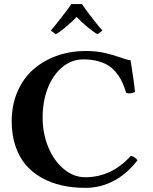

<svg xmlns="http://www.w3.org/2000/svg" viewBox="-20 -907 746 937"><path d="M397 9.8Q334.5 9.8 280.8 -2.4Q227.1 -14.6 181.9 -40.3Q136.7 -65.9 104.7 -103.8Q72.8 -141.6 54.9 -195.3Q37.1 -249 37.1 -314.9Q37.1 -395.5 65.9 -461.2Q94.7 -526.9 144.3 -569.6Q193.8 -612.3 259 -635.3Q324.2 -658.2 397.9 -658.2Q451.7 -658.2 494.6 -647.9Q537.6 -637.7 568.4 -626.2Q599.1 -614.7 617.2 -612.8Q635.3 -499.5 639.2 -458Q630.4 -453.6 617.9 -451.9Q605.5 -450.2 596.2 -453.1Q587.4 -481.4 577.6 -503.4Q567.9 -525.4 551 -547.6Q534.2 -569.8 512.9 -584.5Q491.7 -599.1 459.5 -608.2Q427.2 -617.2 387.2 -617.2Q329.1 -617.2 283.2 -578.6Q237.3 -540 212.6 -475.6Q188 -411.1 188 -334Q188 -256.8 215.3 -189.7Q242.7 -122.6 291 -82.3Q339.4 -42 396 -42Q523.9 -42 618.2 -146Q626 -146 636.5 -138.9Q647 -131.8 650.9 -125Q600.1 -58.6 535.2 -24.4Q470.2 9.8 397 9.8ZM228 -757.8Q234.9 -764.6 276.4 -817.6Q317.9 -870.6 328.1 -887.2H379.9Q391.6 -868.2 431.6 -816.7Q471.7 -765.1 480 -757.8L456.1 -740.2Q439.9 -747.6 408.4 -773.7Q377 -799.8 354 -824.2Q330.6 -799.8 299.1 -773.4Q267.6 -747.1 252 -740.2Z"/></svg>

Font: Common Serif
Style: Bold
Weight: 700
Designer: Philipp H. Poll, Khaled Hosny
Foundry: Stefan Peev, Context Ltd.
Version: Version 1.026